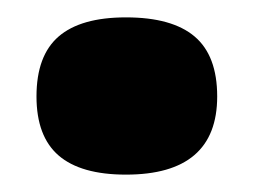

<svg xmlns="http://www.w3.org/2000/svg" viewBox="-20 -188 292 221"><path d="M125 13Q73 13 47.5 -9Q22 -31 22 -77Q22 -124 47.5 -146Q73 -168 125 -168Q178 -168 204 -146Q230 -124 230 -77Q230 13 125 13Z"/></svg>

Font: Bricolage Grotesque ExtraBold
Style: Regular
Weight: 800
Designer: Mathieu Triay
Foundry: Atelier Triay
Version: Version 1.001;gftools[0.9.33.dev8+g029e19f]